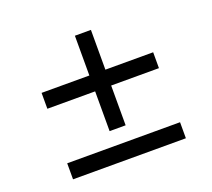

<svg xmlns="http://www.w3.org/2000/svg" viewBox="-133 -984 1266 1148"><g transform="rotate(-20 500.0 -410.5)"><path d="M449 -559V-812H551V-559H855V-458H551V-205H449V-458H145V-559ZM145 -111H863V-9H145Z"/></g></svg>

Font: Kinto Sans
Style: Bold
Weight: 700
Designer: Authors: Ryoko NISHIZUKA  (kana & ideographs); Paul D. Hunt (Latin, Greek & Cyrillic); Wenlong ZHANG  (bopomofo); Sandol
Foundry: Adobe Systems Incorporated, ookami Inc.
Version: Version 0.001